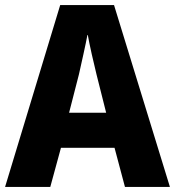

<svg xmlns="http://www.w3.org/2000/svg" viewBox="-20 -736 689 756"><path d="M472 0H649L429 -716H217L0 0H178L220 -154H431ZM360 -443 398 -292H252L291 -444C301 -489 317 -559 325 -602C332 -561 350 -483 360 -443Z"/></svg>

Font: Noto Sans Lao Looped SemiCondensed ExtraBold
Style: Regular
Weight: 800
Width: 4
Designer: Mark Frömberg, Ben Mitchell
Foundry: The Fontpad Ltd
Version: Version 1.002